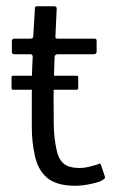

<svg xmlns="http://www.w3.org/2000/svg" viewBox="-20 -596 367 616"><path d="M22 -308Q19 -308 18 -309.5Q17 -311 17 -314V-347Q17 -350 18 -351.5Q19 -353 22 -353H225Q228 -353 229.5 -352Q231 -351 231 -347V-313Q231 -311 229.5 -309.5Q228 -308 225 -308ZM222 0Q160 0 130 -26.5Q100 -53 91 -101Q82 -143 82 -189.5Q82 -236 82 -285Q82 -319 82.5 -350Q83 -381 85 -413Q85 -422 77 -422H26Q22 -422 20 -424Q18 -426 18 -430V-464Q18 -468 20 -470Q22 -472 27 -472H78Q83 -472 85 -474.5Q87 -477 87 -484L92 -569Q92 -576 98 -576H154Q157 -576 159.5 -574Q162 -572 162 -569L158 -484Q157 -477 158.5 -474.5Q160 -472 165 -472H282Q287 -472 288.5 -470.5Q290 -469 290 -463V-431Q290 -427 288 -424.5Q286 -422 281 -422H165Q161 -422 158 -419.5Q155 -417 155 -411Q154 -379 153 -346Q152 -313 152 -279Q152 -238 152.5 -195.5Q153 -153 162 -113Q168 -85 184.5 -71Q201 -57 236 -57Q250 -57 264 -60.5Q278 -64 292 -68Q299 -72 301 -71Q303 -70 305 -64L316 -31Q318 -25 314.5 -22Q311 -19 301 -14Q290 -10 274.5 -6.5Q259 -3 245 -1.5Q231 0 222 0Z"/></svg>

Font: Glory Thin
Style: Regular
Weight: 400
Version: Version 1.011